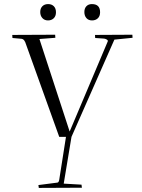

<svg xmlns="http://www.w3.org/2000/svg" viewBox="-20 -670 693 940"><path d="M170 250 168 236 261 224Q268 223 270 210L303 0H270L103 -465L102 -466Q97 -478 86 -480L41 -484Q40 -490 40 -499L250 -500Q250 -499 251 -485L173 -479L321 -26L507 -466Q510 -472 503.5 -476Q497 -480 490 -481L446 -484Q445 -490 445 -499L628 -500Q628 -499 629 -485L540 -476L330 0L292 229L379 234Q381 248 381 249ZM215 -570Q198 -570 187.5 -581.5Q177 -593 177 -611Q177 -629 187.5 -639.5Q198 -650 215.5 -650Q233 -650 243.5 -639.5Q254 -629 254 -610Q254 -591 243 -580.5Q232 -570 215 -570ZM430 -650Q470 -650 470 -610Q470 -591 459 -580.5Q448 -570 430.5 -570Q413 -570 403 -581.5Q393 -593 393 -611Q393 -629 403 -639.5Q413 -650 430 -650Z"/></svg>

Font: Antic Didone
Style: Regular
Weight: 400
Designer: Santiago Orozco
Foundry: Santiago Orozco
Version: Version 2.001